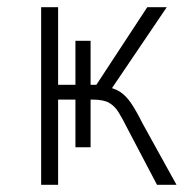

<svg xmlns="http://www.w3.org/2000/svg" viewBox="-20 -512 534 532"><path d="M94 0V-492H141V-277H189V-399H231V-277H247L388 -492H442L285 -260L266 -273Q295 -269 312 -258Q329 -247 343 -226.5Q357 -206 375 -170L469 0H415L332 -158Q319 -184 308.5 -201Q298 -218 282.5 -227Q267 -236 237 -236H228L231 -257V-104H189V-236H141V0Z"/></svg>

Font: Nunito Sans 7pt Condensed ExtraLight
Style: Regular
Weight: 250
Width: 3
Designer: Vernon Adams
Foundry: Vernon Adams
Version: Version 3.101;gftools[0.9.27]